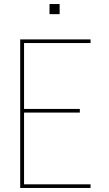

<svg xmlns="http://www.w3.org/2000/svg" viewBox="-20 -930 540 950"><path d="M80 0V-735H428V-717H99V-391H375V-373H99V-18H428V0ZM225 -860V-910H275V-860Z"/></svg>

Font: Iosevka SS04 Thin
Style: Regular
Weight: 100
Monospace: yes
Designer: Belleve Invis
Foundry: Belleve Invis
Version: Version 19.0.0; ttfautohint (v1.8.4)